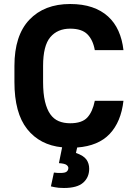

<svg xmlns="http://www.w3.org/2000/svg" viewBox="-20 -729 670 958"><path d="M299 209Q285 209 273.5 208Q262 207 253 205Q242 203 234 201L249 132Q254 133 259 133Q264 134 269.5 134Q275 134 282 134Q305 134 313 127Q321 120 321 109Q321 101 312 94Q303 87 274 85L290 6Q179 -5 115.5 -85Q52 -165 52 -320V-400Q52 -552 126.5 -630.5Q201 -709 330 -709Q392 -709 439 -693Q486 -677 519 -647Q552 -617 571 -574.5Q590 -532 596 -479H453Q444 -530 416 -558Q388 -586 330 -586Q267 -586 231 -543.5Q195 -501 195 -400V-320Q195 -262 204.5 -222.5Q214 -183 231 -159Q248 -135 273 -124.5Q298 -114 330 -114Q389 -114 415.5 -142.5Q442 -171 453 -226H596Q584 -121 527.5 -61Q471 -1 365 7L359 34Q398 48 411.5 67.5Q425 87 425 113Q425 156 395 182.5Q365 209 299 209Z"/></svg>

Font: Golos UI
Style: Bold
Weight: 700
Designer: A.Korolkova, Vitaly Kuzmin
Foundry: ParaType Ltd
Version: Version 2.000